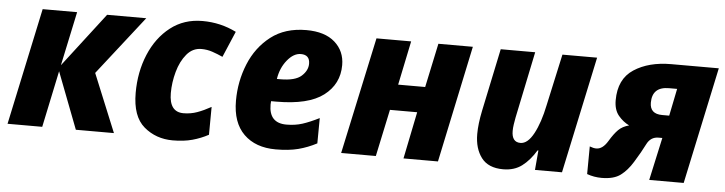

<svg xmlns="http://www.w3.org/2000/svg" viewBox="-40 -724 3396 899"><g transform="rotate(5 1658.0 -274.5)"><path d="M13 0 130 -549H292L238 -295L433 -549H617L401 -273L513 0H334L232 -266L176 0Z M790 10Q842 10 882 -1Q922 -12 957 -31L958 -162Q924 -143 893.5 -132Q863 -121 829 -121Q762 -121 762 -210Q762 -260 776 -310.5Q790 -361 818 -394.5Q846 -428 887 -428Q914 -428 939 -419.5Q964 -411 988 -400L1040 -522Q966 -559 881 -559Q794 -559 730.5 -509.5Q667 -460 632.5 -377.5Q598 -295 598 -197Q598 -86 654.5 -38Q711 10 790 10Z M1274 10Q1336 10 1380 -1.5Q1424 -13 1466 -35L1467 -154Q1423 -132 1389 -121Q1355 -110 1314 -110Q1232 -110 1232 -197Q1232 -207 1233 -213H1258Q1408 -213 1479 -267Q1550 -321 1550 -410Q1550 -476 1503 -517.5Q1456 -559 1369 -559Q1269 -559 1202.5 -507.5Q1136 -456 1102.5 -374Q1069 -292 1069 -201Q1069 -98 1124 -44Q1179 10 1274 10ZM1251 -319Q1259 -371 1289 -408Q1319 -445 1353 -445Q1395 -445 1395 -403Q1395 -371 1366 -345Q1337 -319 1267 -319Z M1581 0 1699 -549H1862L1819 -342H1946L1990 -549H2152L2036 0H1874L1919 -221H1791L1744 0Z M2343 10Q2395 10 2431 -17Q2467 -44 2496 -92H2500L2492 0H2619L2736 -549H2573L2520 -307Q2503 -224 2475 -172Q2447 -120 2413 -120Q2372 -120 2372 -173Q2372 -187 2374.5 -203.5Q2377 -220 2380 -236L2445 -549H2283L2221 -254Q2208 -191 2208 -144Q2208 -76 2240.5 -33Q2273 10 2343 10Z M3063 -308Q3005 -308 3005 -361Q3005 -436 3084 -436H3122L3096 -308ZM2806 10Q2863 10 2894.5 -13.5Q2926 -37 2951 -78Q2982 -128 3000 -164.5Q3018 -201 3055 -201H3073L3029 0H3191L3308 -549H3084Q2979 -549 2909.5 -503.5Q2840 -458 2840 -358Q2840 -313 2862 -286.5Q2884 -260 2913 -246Q2882 -238 2863 -219Q2844 -200 2823 -165Q2799 -125 2769 -125Q2756 -125 2738 -132L2737 -2Q2770 10 2806 10Z"/></g></svg>

Font: Noto Sans Display Extra
Style: Italic
Weight: 800
Italic angle: -12°
Designer: Monotype Design Team
Foundry: Monotype Imaging Inc.
Version: Version 1.900